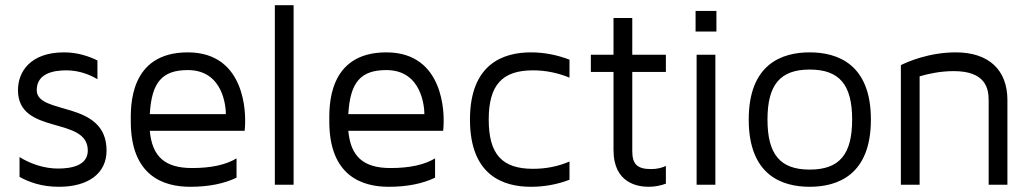

<svg xmlns="http://www.w3.org/2000/svg" viewBox="-20 -709 3977 737"><path d="M121 -363C121 -426 183 -439 234 -439C286 -439 327 -421 354 -405V-477C321 -493 278 -508 226 -508C96 -508 49 -433 49 -363C49 -188 317 -265 317 -131C317 -74 255 -62 203 -62C151 -62 99 -79 55 -106V-30C91 -10 140 8 206 8C320 8 389 -44 389 -131C389 -327 121 -265 121 -363Z M701 -508C474 -508 482 -296 482 -243C482 -35 606 8 710 8C781 8 840 -4 888 -27V-101C846 -76 790 -64 717 -64C614 -64 564 -107 555 -207H919C919 -207 921 -223 921 -242C921 -261 928 -508 701 -508ZM555 -271C562 -394 603 -440 701 -440C839 -440 847 -295 847 -271H555Z M1107 0V-689H1035V0H1107Z M1463 -508C1236 -508 1244 -296 1244 -243C1244 -35 1368 8 1472 8C1543 8 1602 -4 1650 -27V-101C1608 -76 1552 -64 1479 -64C1376 -64 1326 -107 1317 -207H1681C1681 -207 1683 -223 1683 -242C1683 -261 1690 -508 1463 -508ZM1317 -271C1324 -394 1365 -440 1463 -440C1601 -440 1609 -295 1609 -271H1317Z M1856 -250C1856 -382 1907 -439 2026 -439C2075 -439 2122 -429 2166 -411V-480C2119 -498 2069 -508 2018 -508C1911 -508 1784 -463 1784 -250C1784 -36 1911 8 2018 8C2069 8 2119 -1 2166 -19V-89C2122 -70 2075 -61 2026 -61C1907 -61 1856 -117 1856 -250Z M2407 -433H2536V-499H2407V-640H2335V-499H2248V-433H2335V-133C2335 -5 2429 8 2470 8C2495 8 2517 3 2536 -4V-72C2521 -65 2503 -60 2479 -60C2426 -60 2407 -79 2407 -129V-433Z M2726 0H2654V-499H2726V0ZM2730 -667H2650V-588H2730V-667Z M3088 -508C2981 -508 2854 -463 2854 -250C2854 -37 2981 8 3088 8C3195 8 3323 -37 3323 -250C3323 -463 3195 -508 3088 -508ZM3088 -58C2975 -58 2926 -116 2926 -250C2926 -384 2975 -442 3088 -442C3202 -442 3251 -384 3251 -250C3251 -116 3202 -58 3088 -58Z M3649 -508C3545 -508 3462 -471 3438 -459V0H3510V-416C3544 -426 3590 -436 3641 -436C3761 -436 3775 -372 3775 -325V0H3847V-325C3847 -441 3775 -508 3649 -508Z"/></svg>

Font: Maven Pro
Style: Regular
Weight: 400
Designer: Joe Prince
Foundry: Joe Prince
Version: Version 1.003